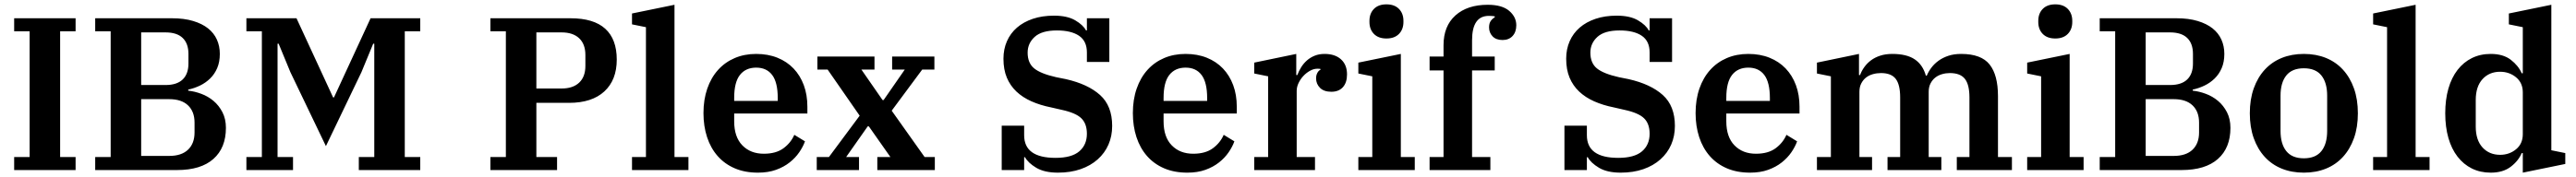

<svg xmlns="http://www.w3.org/2000/svg" viewBox="-20 -782 11824 814"><path d="M45 -60H116V-638H45V-698H327V-638H256V-60H327V0H45Z M417 -60H488V-638H417V-698H770Q825 -698 866.5 -685.5Q908 -673 935 -651.5Q962 -630 975.5 -600Q989 -570 989 -534Q989 -497 977 -469Q965 -441 944.5 -421Q924 -401 898 -388.5Q872 -376 844 -370V-365Q873 -362 904 -350.5Q935 -339 960 -318Q985 -297 1001 -266Q1017 -235 1017 -194Q1017 -102 959.5 -51Q902 0 793 0H417ZM628 -65H757Q813 -65 843 -93.5Q873 -122 873 -173V-218Q873 -269 843 -297.5Q813 -326 757 -326H628ZM628 -391H740Q792 -391 818.5 -416.5Q845 -442 845 -490V-534Q845 -582 818.5 -607.5Q792 -633 740 -633H628Z M1111 -60H1182V-638H1111V-698H1341L1509 -334H1513L1681 -698H1909V-638H1838V-60H1909V0H1627V-60H1698V-581H1693L1639 -450L1476 -110L1313 -450L1259 -581H1254V-60H1325V0H1111Z M2231 -60H2302V-638H2231V-698H2599Q2705 -698 2758 -650Q2811 -602 2811 -508Q2811 -414 2754 -361.5Q2697 -309 2592 -309H2442V-60H2537V0H2231ZM2442 -375H2558Q2610 -375 2638.5 -402Q2667 -429 2667 -479V-529Q2667 -579 2638.5 -606Q2610 -633 2558 -633H2442Z M2881 -60H2945V-657L2881 -670V-720L3076 -760V-60H3140V0H2881Z M3459 12Q3399 12 3352.5 -8Q3306 -28 3274 -64.5Q3242 -101 3225.5 -151.5Q3209 -202 3209 -262Q3209 -324 3226.5 -374.5Q3244 -425 3276 -460.5Q3308 -496 3352.5 -515Q3397 -534 3451 -534Q3505 -534 3548.5 -516.5Q3592 -499 3622.5 -467Q3653 -435 3669.5 -390.5Q3686 -346 3686 -291V-260H3350V-224Q3350 -152 3387.5 -113.5Q3425 -75 3486 -75Q3542 -75 3576 -100Q3610 -125 3626 -162L3675 -132Q3666 -107 3648.5 -81.5Q3631 -56 3604.5 -35Q3578 -14 3542 -1Q3506 12 3459 12ZM3350 -318H3550V-331Q3550 -403 3524.5 -437Q3499 -471 3451 -471Q3403 -471 3376.5 -437.5Q3350 -404 3350 -332Z M3729 -60H3785L3926 -250L3779 -462H3732V-522H3994V-462H3934L4031 -322H4036L4133 -462H4075V-522H4269V-462H4213L4073 -273L4224 -60H4271V0H4007V-60H4067L3968 -201H3963L3864 -60H3923V0H3729Z M4836 12Q4774 12 4736.5 -10.5Q4699 -33 4685 -59H4681V0H4578V-204H4681V-160Q4681 -56 4825 -56Q4899 -56 4934 -86Q4969 -116 4969 -167Q4969 -213 4943.5 -238Q4918 -263 4853 -277L4805 -288Q4755 -298 4714.5 -316Q4674 -334 4645.5 -361Q4617 -388 4601.5 -425Q4586 -462 4586 -512Q4586 -556 4602 -592.5Q4618 -629 4648 -655Q4678 -681 4721 -695.5Q4764 -710 4818 -710Q4879 -710 4915.5 -688.5Q4952 -667 4965 -642H4969V-698H5072V-497H4969V-541Q4969 -593 4933 -617.5Q4897 -642 4831 -642Q4762 -642 4729.5 -612.5Q4697 -583 4697 -540Q4697 -492 4727 -467.5Q4757 -443 4828 -427L4873 -418Q4974 -395 5029.5 -345Q5085 -295 5085 -203Q5085 -156 5068 -117Q5051 -78 5018.5 -49Q4986 -20 4940 -4Q4894 12 4836 12Z M5430 12Q5370 12 5323.5 -8Q5277 -28 5245 -64.5Q5213 -101 5196.5 -151.5Q5180 -202 5180 -262Q5180 -324 5197.5 -374.5Q5215 -425 5247 -460.5Q5279 -496 5323.5 -515Q5368 -534 5422 -534Q5476 -534 5519.5 -516.5Q5563 -499 5593.5 -467Q5624 -435 5640.5 -390.5Q5657 -346 5657 -291V-260H5321V-224Q5321 -152 5358.5 -113.5Q5396 -75 5457 -75Q5513 -75 5547 -100Q5581 -125 5597 -162L5646 -132Q5637 -107 5619.5 -81.5Q5602 -56 5575.5 -35Q5549 -14 5513 -1Q5477 12 5430 12ZM5321 -318H5521V-331Q5521 -403 5495.5 -437Q5470 -471 5422 -471Q5374 -471 5347.5 -437.5Q5321 -404 5321 -332Z M5737 -60H5801V-431L5737 -444V-494L5930 -534V-437H5935Q5942 -456 5953 -473.5Q5964 -491 5979.5 -504.5Q5995 -518 6015 -526Q6035 -534 6060 -534Q6108 -534 6135.5 -509Q6163 -484 6163 -440Q6163 -402 6144 -381Q6125 -360 6091 -360Q6057 -360 6039 -378Q6021 -396 6021 -422Q6021 -436 6027 -447Q6033 -458 6041 -461V-465Q6037 -466 6027 -466Q6010 -466 5993 -456.5Q5976 -447 5962.5 -432.5Q5949 -418 5940.5 -400Q5932 -382 5932 -364V-60H6016V0H5737Z M6344 -605Q6307 -605 6286.5 -626Q6266 -647 6266 -681V-686Q6266 -720 6286.5 -741Q6307 -762 6344 -762Q6381 -762 6401.5 -741Q6422 -720 6422 -686V-681Q6422 -647 6401.5 -626Q6381 -605 6344 -605ZM6215 -60H6279V-431L6215 -444V-494L6410 -534V-60H6474V0H6215Z M6542 -60H6606V-458H6542V-522H6606V-574Q6606 -662 6660.5 -711Q6715 -760 6809 -760Q6875 -760 6907.5 -732Q6940 -704 6940 -666Q6940 -635 6923 -616.5Q6906 -598 6877 -598Q6847 -598 6831 -615Q6815 -632 6815 -656Q6815 -675 6823 -686Q6831 -697 6841 -702V-707Q6836 -708 6828.5 -708.5Q6821 -709 6814 -709Q6737 -709 6737 -597V-522H6841V-458H6737V-60H6821V0H6542Z M7419 12Q7357 12 7319.5 -10.5Q7282 -33 7268 -59H7264V0H7161V-204H7264V-160Q7264 -56 7408 -56Q7482 -56 7517 -86Q7552 -116 7552 -167Q7552 -213 7526.5 -238Q7501 -263 7436 -277L7388 -288Q7338 -298 7297.5 -316Q7257 -334 7228.5 -361Q7200 -388 7184.5 -425Q7169 -462 7169 -512Q7169 -556 7185 -592.5Q7201 -629 7231 -655Q7261 -681 7304 -695.5Q7347 -710 7401 -710Q7462 -710 7498.5 -688.5Q7535 -667 7548 -642H7552V-698H7655V-497H7552V-541Q7552 -593 7516 -617.5Q7480 -642 7414 -642Q7345 -642 7312.5 -612.5Q7280 -583 7280 -540Q7280 -492 7310 -467.5Q7340 -443 7411 -427L7456 -418Q7557 -395 7612.5 -345Q7668 -295 7668 -203Q7668 -156 7651 -117Q7634 -78 7601.5 -49Q7569 -20 7523 -4Q7477 12 7419 12Z M8013 12Q7953 12 7906.5 -8Q7860 -28 7828 -64.5Q7796 -101 7779.5 -151.5Q7763 -202 7763 -262Q7763 -324 7780.5 -374.5Q7798 -425 7830 -460.5Q7862 -496 7906.5 -515Q7951 -534 8005 -534Q8059 -534 8102.5 -516.5Q8146 -499 8176.5 -467Q8207 -435 8223.5 -390.5Q8240 -346 8240 -291V-260H7904V-224Q7904 -152 7941.5 -113.5Q7979 -75 8040 -75Q8096 -75 8130 -100Q8164 -125 8180 -162L8229 -132Q8220 -107 8202.5 -81.5Q8185 -56 8158.5 -35Q8132 -14 8096 -1Q8060 12 8013 12ZM7904 -318H8104V-331Q8104 -403 8078.5 -437Q8053 -471 8005 -471Q7957 -471 7930.5 -437.5Q7904 -404 7904 -332Z M8320 -60H8384V-431L8320 -444V-494L8513 -534V-437H8518Q8525 -456 8537.5 -473.5Q8550 -491 8568 -504.5Q8586 -518 8610.5 -526Q8635 -534 8666 -534Q8732 -534 8769 -509Q8806 -484 8820 -434H8824Q8832 -453 8845.5 -471Q8859 -489 8878.5 -503Q8898 -517 8923.5 -525.5Q8949 -534 8982 -534Q9074 -534 9112.5 -485.5Q9151 -437 9151 -340V-60H9215V0H8962V-60H9020V-334Q9020 -393 8999 -419.5Q8978 -446 8930 -446Q8912 -446 8894.5 -441Q8877 -436 8863.5 -425.5Q8850 -415 8841.5 -398.5Q8833 -382 8833 -360V-60H8891V0H8644V-60H8702V-334Q8702 -393 8681.5 -419.5Q8661 -446 8614 -446Q8595 -446 8577 -441Q8559 -436 8545.5 -425.5Q8532 -415 8523.5 -398.5Q8515 -382 8515 -360V-60H8573V0H8320Z M9414 -605Q9377 -605 9356.5 -626Q9336 -647 9336 -681V-686Q9336 -720 9356.5 -741Q9377 -762 9414 -762Q9451 -762 9471.5 -741Q9492 -720 9492 -686V-681Q9492 -647 9471.5 -626Q9451 -605 9414 -605ZM9285 -60H9349V-431L9285 -444V-494L9480 -534V-60H9544V0H9285Z M9618 -60H9689V-638H9618V-698H9971Q10026 -698 10067.5 -685.5Q10109 -673 10136 -651.5Q10163 -630 10176.5 -600Q10190 -570 10190 -534Q10190 -497 10178 -469Q10166 -441 10145.5 -421Q10125 -401 10099 -388.5Q10073 -376 10045 -370V-365Q10074 -362 10105 -350.5Q10136 -339 10161 -318Q10186 -297 10202 -266Q10218 -235 10218 -194Q10218 -102 10160.5 -51Q10103 0 9994 0H9618ZM9829 -65H9958Q10014 -65 10044 -93.5Q10074 -122 10074 -173V-218Q10074 -269 10044 -297.5Q10014 -326 9958 -326H9829ZM9829 -391H9941Q9993 -391 10019.5 -416.5Q10046 -442 10046 -490V-534Q10046 -582 10019.5 -607.5Q9993 -633 9941 -633H9829Z M10555 -54Q10609 -54 10635.5 -87Q10662 -120 10662 -180V-342Q10662 -402 10635.5 -435Q10609 -468 10555 -468Q10501 -468 10474.5 -435Q10448 -402 10448 -342V-180Q10448 -120 10474.5 -87Q10501 -54 10555 -54ZM10555 12Q10499 12 10453.5 -6.5Q10408 -25 10375.5 -60.5Q10343 -96 10325 -146.5Q10307 -197 10307 -261Q10307 -325 10325 -375.5Q10343 -426 10375.5 -461.5Q10408 -497 10453.5 -515.5Q10499 -534 10555 -534Q10611 -534 10656.5 -515.5Q10702 -497 10734.5 -461.5Q10767 -426 10785 -375.5Q10803 -325 10803 -261Q10803 -197 10785 -146.5Q10767 -96 10734.5 -60.5Q10702 -25 10656.5 -6.5Q10611 12 10555 12Z M10873 -60H10937V-657L10873 -670V-720L11068 -760V-60H11132V0H10873Z M11413 12Q11365 12 11326.5 -7Q11288 -26 11260.5 -61.5Q11233 -97 11218.5 -147.5Q11204 -198 11204 -261Q11204 -324 11218.5 -374.5Q11233 -425 11260.5 -460.5Q11288 -496 11326.5 -515Q11365 -534 11413 -534Q11470 -534 11505 -507Q11540 -480 11555 -445H11560V-657L11496 -670V-720L11691 -760V-91L11755 -78V-28L11560 12V-78H11555Q11540 -42 11504.5 -15Q11469 12 11413 12ZM11456 -70Q11498 -70 11529 -95.5Q11560 -121 11560 -165V-357Q11560 -401 11529 -426.5Q11498 -452 11456 -452Q11406 -452 11375 -418Q11344 -384 11344 -322V-200Q11344 -138 11375 -104Q11406 -70 11456 -70Z"/></svg>

Font: IBM Plex Serif SemiBold
Style: Regular
Weight: 600
Designer: Mike Abbink, Paul van der Laan, Pieter van Rosmalen
Foundry: Bold Monday
Version: Version 2.5